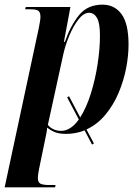

<svg xmlns="http://www.w3.org/2000/svg" viewBox="-42 -566 593 826"><path d="M354 56 322 -5Q284 10 242 10Q214 10 195.5 3Q177 -4 161 -17Q160 -4 157.5 8Q155 20 152 35L126 161Q123 177 122 185Q121 193 121 200Q121 219 132.5 224.5Q144 230 172 230H197L195 240H-22L125 -446Q128 -461 130 -473.5Q132 -486 132 -493Q132 -511 124.5 -518.5Q117 -526 89 -526H66L69 -536H261L233 -386H237Q262 -457 298.5 -501.5Q335 -546 399 -546Q451 -546 481 -505Q511 -464 511 -374Q511 -326 500.5 -272Q490 -218 468 -166Q446 -114 411.5 -72.5Q377 -31 330 -9L362 51ZM221 -3Q242 -3 261.5 -16Q281 -29 297 -52L247 -147L255 -152L303 -61Q330 -103 349 -164Q368 -225 378 -291Q388 -357 388 -412Q388 -468 375 -489.5Q362 -511 341 -511Q318 -511 296 -483Q274 -455 256.5 -413.5Q239 -372 230 -331L164 -29Q172 -18 187 -10.5Q202 -3 221 -3Z"/></svg>

Font: Noto Serif Display ExtraCondensed
Style: Bold Italic
Weight: 700
Width: 2
Italic angle: -12°
Designer: Monotype Design Team
Foundry: Monotype Imaging Inc.
Version: Version 2.009